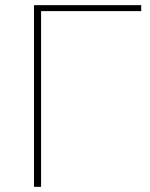

<svg xmlns="http://www.w3.org/2000/svg" viewBox="-20 -723 582 743"><path d="M526.5 -680H139V0H111.5V-703H526.5Z"/></svg>

Font: Lato ExtraLight
Style: Regular
Weight: 275
Designer: Lukasz Dziedzic with Adam Twardoch and Botio Nikoltchev
Foundry: tyPoland Lukasz Dziedzic
Version: Version 2.015; 2015-08-06; http://www.latofonts.com/